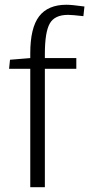

<svg xmlns="http://www.w3.org/2000/svg" viewBox="-20 -776 370 796"><path d="M105.5 0V-490.7H17.6L21.5 -528.3L105.5 -535.2V-555.2Q105.5 -660.6 142.3 -708.5Q179.2 -756.3 255.4 -756.3Q277.3 -756.3 330.1 -749L325.7 -709Q278.8 -714.4 262.2 -714.4Q206.5 -714.4 186.3 -678.5Q166 -642.6 166 -552.2V-535.2H296.4V-490.7H166V0Z"/></svg>

Font: Oxygen Light
Style: Regular
Weight: 300
Designer: vernon adams
Foundry: Vernon Adams
Version: Version Release 0.2.3 webfont; ttfautohint (v0.93.3-1d66) -l